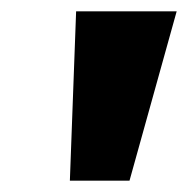

<svg xmlns="http://www.w3.org/2000/svg" viewBox="-20 -725 331 338"><path d="M103 -407 114 -705H291L208 -407Z"/></svg>

Font: Nunito Sans 10pt ExtraBold
Style: Italic
Weight: 800
Italic angle: -9°
Designer: Vernon Adams
Foundry: Vernon Adams
Version: Version 3.101;gftools[0.9.27]